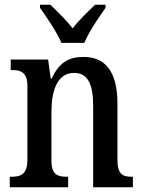

<svg xmlns="http://www.w3.org/2000/svg" viewBox="-20 -786 602 806"><path d="M238 -606H334C352 -651 396 -715 423 -753V-766H379C349 -737 311 -701 285 -667C259 -701 221 -737 192 -766H148V-753C175 -715 219 -651 238 -606ZM21 0H266V-44H261C223 -44 196 -52 196 -110V-318C196 -402 219 -480 291 -480C351 -480 371 -428 371 -343V0H538V-44H534C496 -44 473 -53 473 -115V-351C473 -487 421 -547 331 -547C269 -547 228 -524 197 -456H193L182 -536H25V-492H30C67 -492 95 -483 95 -425V-115C95 -53 66 -44 27 -44H21Z"/></svg>

Font: Noto Serif Bengali Condensed Medium
Style: Regular
Weight: 500
Width: 3
Designer: Juan Bruce, Universal Thirst, Indian Type Foundry and the Monotype Design Team.
Foundry: Monotype Imaging Inc.
Version: Version 2.003